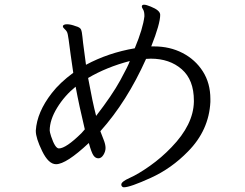

<svg xmlns="http://www.w3.org/2000/svg" viewBox="-20 -763 1040 815"><path d="M340 -214Q316 -314 301 -395Q254 -357 222.5 -305.5Q191 -254 191 -209Q191 -203 197 -184Q214 -133 230 -133Q260 -133 326 -198Q338 -211 340 -214ZM531 -504Q432 -478 354 -432Q373 -328 388 -271Q456 -359 490.5 -422Q525 -485 531 -504ZM357 -156Q261 -66 218 -66Q186 -66 159 -121.5Q132 -177 132 -207V-209Q137 -287 200 -368Q234 -412 291 -454Q285 -492 280 -530Q275 -568 271.5 -594Q268 -620 264.5 -627Q261 -634 254 -640Q247 -646 247 -651V-653Q250 -660 265 -660Q280 -660 301 -652Q320 -647 324 -637.5Q328 -628 330 -606Q332 -584 336.5 -552Q341 -520 345 -488Q440 -539 552 -558Q587 -642 593 -694Q593 -714 587.5 -722.5Q582 -731 582 -735Q582 -743 591.5 -743Q601 -743 620 -735Q660 -719 660 -700Q660 -662 622 -566H634Q701 -566 755 -538Q809 -510 841 -460Q873 -410 873 -343V-330Q867 -210 778 -120Q708 -48 620 -8Q532 32 506 32Q498 32 495 23V20Q495 8 531 -8Q567 -24 616.5 -59Q666 -94 708 -138Q801 -234 803 -331V-336Q803 -424 751.5 -469Q700 -514 620 -514L600 -513Q519 -332 406 -206Q411 -192 419.5 -171Q428 -150 428 -135Q428 -120 419 -105.5Q410 -91 397.5 -91Q385 -91 376.5 -103.5Q368 -116 357 -156Z"/></svg>

Font: LXGW WenKai Mono Lite
Style: Regular
Weight: 400
Monospace: yes
Designer: LXGW / Fontworks Inc.
Foundry: LXGW / Fontworks Inc.
Version: Version 1.520; June 14, 2025